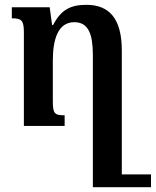

<svg xmlns="http://www.w3.org/2000/svg" viewBox="-20 -522 646 796"><path d="M338 -502C273 -502 233 -482 200 -418H196L186 -492H29V-446C69 -446 79 -438 79 -388V0H248V-44C205 -44 199 -52 199 -104V-271C199 -362 222 -430 288 -430C347 -430 365 -380 365 -293V254H606V201H485V-312C485 -444 434 -502 338 -502Z"/></svg>

Font: Noto Serif Armenian SemiCondensed SemiBold
Style: Regular
Weight: 600
Width: 4
Designer: Monotype Design Team
Foundry: Monotype Imaging Inc.
Version: Version 2.008